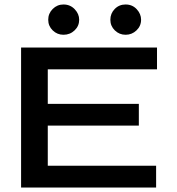

<svg xmlns="http://www.w3.org/2000/svg" viewBox="-20 -836 790 856"><path d="M74 0V-624H680V-527H193V-373H599V-276H193V-97H676V0ZM263 -681Q235 -681 215 -700.5Q195 -720 195 -748Q195 -776 215 -796Q235 -816 263 -816Q293 -816 313 -795Q333 -774 333 -748Q333 -720 312.5 -700.5Q292 -681 263 -681ZM540 -681Q512 -681 492 -700.5Q472 -720 472 -748Q472 -776 491.5 -796Q511 -816 540 -816Q570 -816 589.5 -795Q609 -774 609 -748Q609 -720 588.5 -700.5Q568 -681 540 -681Z"/></svg>

Font: Inconsolata ExtraExpanded
Style: Bold
Weight: 700
Width: 8
Monospace: yes
Designer: Raph Levien, Cyreal, Brenton Simpson
Foundry: Raph Levien, Cyreal, Google
Version: Version 3.100; ttfautohint (v1.8.4.7-5d5b)